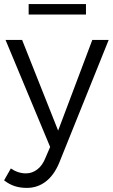

<svg xmlns="http://www.w3.org/2000/svg" viewBox="-26 -721 551 938"><path d="M263 75Q238 135 197.5 166Q157 197 105 197Q72 197 45 188Q18 179 -6 160L27 102Q62 126 101 126Q131 126 156.5 106.5Q182 87 197 48L219 -3L1 -526H82L258 -83L425 -526H505ZM114 -701H394V-650H114Z"/></svg>

Font: Alexandria Light
Style: Regular
Weight: 300
Designer: Mohamed Gaber
Foundry: Kief Type Foundry
Version: Version 5.100